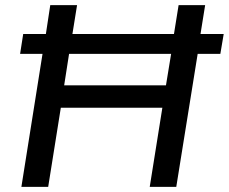

<svg xmlns="http://www.w3.org/2000/svg" viewBox="-20 -725 888 745"><path d="M63 0 145 -516H58L70 -593H158L175 -705H279L261 -593H655L673 -705H776L758 -593H848L835 -516H747L664 0H561L610 -307H216L167 0ZM229 -394H624L644 -516H248Z"/></svg>

Font: Nunito Sans SemiBold
Style: Italic
Weight: 600
Italic angle: -9°
Designer: Vernon Adams
Foundry: Vernon Adams
Version: Version 3.006; ttfautohint (v1.8.3)